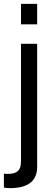

<svg xmlns="http://www.w3.org/2000/svg" viewBox="-38 -749 280 987"><path d="M70 -524H153V109Q153 213 25 218H10L-8 217L-18 215V144L1 145H2Q54 145 65 113Q70 98 70 76ZM153 -729V-624H70V-729Z"/></svg>

Font: Ekushey Lal Sabuj
Style: Regular
Weight: 400
Designer: Al Mamun Sumon
Foundry: Al Mamun Sumon
Version: Version 1.0